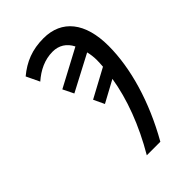

<svg xmlns="http://www.w3.org/2000/svg" viewBox="-217 -808 892 892"><g transform="rotate(-45 228.5 -362.0)"><path d="M201 0H290C385 -167 435 -339 435 -485C435 -638 366 -724 246 -724C171 -724 115 -701 62 -657L93 -592C133 -627 179 -650 232 -650C273 -650 305 -630 324 -592L140 -494L166 -441L343 -534C347 -518 350 -497 350 -478C350 -464 349 -450 348 -435L207 -359L232 -306L339 -364C321 -250 274 -124 201 0Z"/></g></svg>

Font: Noto Sans Condensed
Style: Italic
Weight: 400
Width: 3
Italic angle: -12°
Designer: Monotype Design Team
Foundry: Monotype Imaging Inc.
Version: Version 2.013